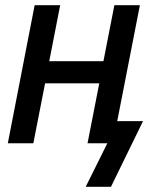

<svg xmlns="http://www.w3.org/2000/svg" viewBox="-20 -550 590 737"><path d="M406 167H309L392 0H316L361 -230H153L108 0H10L113 -530H211L169 -315H377L419 -530H517L430 -85H529Z"/></svg>

Font: Lode Dark Term
Style: Bold Italic
Weight: 700
Italic angle: -11°
Monospace: yes
Designer: Belleve Invis
Foundry: Belleve Invis
Version: Version 29.2.0